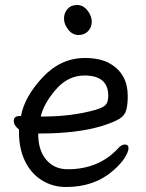

<svg xmlns="http://www.w3.org/2000/svg" viewBox="-20 -724 583 768"><path d="M244 24Q191 24 148 -2.5Q105 -29 80.5 -78.5Q56 -128 56 -195V-206Q35 -222 35 -241Q35 -260 60 -260H64Q78 -337 150.5 -414.5Q223 -492 319 -492Q383 -492 421 -469Q491 -428 491 -340Q491 -305 485 -283.5Q479 -262 458 -249Q437 -236 391 -221Q290 -190 140 -190H133V-186Q133 -123 165 -85Q197 -47 251 -47Q374 -47 451 -129Q465 -146 479.5 -146Q494 -146 494 -131.5Q494 -117 479 -93Q464 -69 433 -42Q358 24 244 24ZM143 -258H155Q266 -258 360 -284Q394 -294 403.5 -305.5Q413 -317 413 -341Q413 -422 318 -422Q252 -422 203.5 -366Q155 -310 143 -258ZM330 -682Q347 -660 347 -637.5Q347 -615 332.5 -599.5Q318 -584 294 -584Q270 -584 253 -605.5Q236 -627 236 -649.5Q236 -672 250 -688Q264 -704 288.5 -704Q313 -704 330 -682Z"/></svg>

Font: LXGW WenKai TC
Style: Bold
Weight: 700
Designer: LXGW / Fontworks Inc.
Foundry: LXGW / Fontworks Inc.
Version: Version 1.330;April 28, 2024